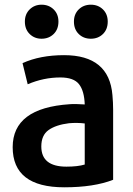

<svg xmlns="http://www.w3.org/2000/svg" viewBox="-20 -782 567 818"><path d="M462 -16Q380 16 254 16Q34 16 34 -155Q34 -322 277 -338Q298 -340 341 -337Q339 -395 316.5 -423.5Q294 -452 237 -452Q166 -452 98 -423L76 -513Q151 -547 253 -547Q445 -547 459 -377Q462 -345 462 -314ZM341 -81V-256Q309 -260 274 -257Q218 -250 187 -228Q156 -206 156 -158Q156 -72 263 -72Q311 -72 341 -81ZM229 -690Q229 -657 208.5 -637Q188 -617 157 -617Q127 -617 106.5 -637Q86 -657 86 -690Q86 -722 106.5 -742Q127 -762 157 -762Q188 -762 208.5 -742Q229 -722 229 -690ZM439 -690Q439 -657 418.5 -637Q398 -617 367 -617Q336 -617 315.5 -637Q295 -657 295 -690Q295 -722 315.5 -742Q336 -762 367 -762Q398 -762 418.5 -742Q439 -722 439 -690Z"/></svg>

Font: Repo
Style: DemiBold
Weight: 600
Designer: Stefan Peev
Foundry: Context Ltd
Version: Version 001.000